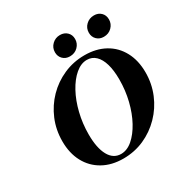

<svg xmlns="http://www.w3.org/2000/svg" viewBox="-171 -889 1015 1045"><g transform="rotate(-30 336.0 -366.0)"><path d="M309.7 11.3Q236.3 11.3 181.9 -19.4Q127.4 -50 97.6 -105.6Q67.7 -161.3 67.7 -236.3Q67.7 -308.1 94 -370.6Q120.2 -433.1 166.5 -480.6Q212.9 -528.2 274.2 -555.2Q335.5 -582.3 405.6 -582.3Q479 -582.3 533.5 -552Q587.9 -521.8 617.7 -466.1Q647.6 -410.5 647.6 -335.5Q647.6 -264.5 621.4 -201.6Q595.2 -138.7 548.4 -90.7Q501.6 -42.7 440.7 -15.7Q379.8 11.3 309.7 11.3ZM311.3 -16.9Q349.2 -16.9 383.9 -46.8Q418.5 -76.6 446 -127Q473.4 -177.4 489.1 -241.1Q504.8 -304.8 504.8 -373.4Q504.8 -430.6 493.1 -470.6Q481.5 -510.5 458.9 -532.3Q436.3 -554 404 -554Q366.9 -554 331.9 -524.2Q296.8 -494.4 269.4 -444Q241.9 -393.5 226.2 -329.4Q210.5 -265.3 210.5 -196.8Q210.5 -112.1 236.7 -64.5Q262.9 -16.9 311.3 -16.9ZM335.5 -616.1Q308.9 -616.1 291.9 -633.1Q275 -650 275 -675.8Q275 -704.8 295.6 -724.6Q316.1 -744.4 345.2 -744.4Q371.8 -744.4 389.1 -727.8Q406.5 -711.3 406.5 -684.7Q406.5 -656.5 386.3 -636.3Q366.1 -616.1 335.5 -616.1ZM548.4 -616.1Q521.8 -616.1 504.8 -633.1Q487.9 -650 487.9 -675.8Q487.9 -704.8 508.5 -724.6Q529 -744.4 558.9 -744.4Q585.5 -744.4 602.4 -727.8Q619.4 -711.3 619.4 -684.7Q619.4 -656.5 599.2 -636.3Q579 -616.1 548.4 -616.1Z"/></g></svg>

Font: Playfair 5pt SemiExpanded Light ExtraBold
Style: Italic
Weight: 800
Italic angle: -15.6°
Version: Version 2.001;gftools[0.9.30]